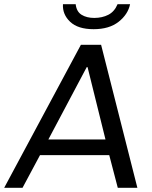

<svg xmlns="http://www.w3.org/2000/svg" viewBox="-50 -901 729 921"><path d="M-30 0 338 -686H435L609 0H515L474 -157H142L58 0ZM182 -232H456L370 -579H366ZM399 -761Q324 -761 286.5 -796.5Q249 -832 252 -881H313Q317 -845 341.5 -830Q366 -815 402 -815Q440 -815 469.5 -830Q499 -845 514 -881H574Q564 -832 519 -796.5Q474 -761 399 -761Z"/></svg>

Font: Chivo Medium Light
Style: Italic
Weight: 300
Italic angle: -8.05°
Version: Version 2.002